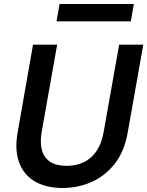

<svg xmlns="http://www.w3.org/2000/svg" viewBox="-20 -922 732 954"><path d="M291 12Q208 12 152.5 -21Q97 -54 74.5 -116.5Q52 -179 68 -266L144 -700H264L187 -266Q178 -213 188.5 -175.5Q199 -138 229.5 -118Q260 -98 311 -98Q359 -98 396.5 -116Q434 -134 459.5 -171.5Q485 -209 495 -266L572 -700H692L615 -266Q599 -171 551 -109.5Q503 -48 435.5 -18Q368 12 291 12ZM261 -816 276 -902H645L630 -816Z"/></svg>

Font: DM Sans 16pt SemiBold
Style: Italic
Weight: 600
Italic angle: -10°
Version: Version 4.004;gftools[0.9.30]